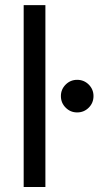

<svg xmlns="http://www.w3.org/2000/svg" viewBox="-20 -748 394 768"><path d="M161.6 -727.5V0H74.7V-727.5ZM288.6 -298.3Q261.7 -298.3 242.7 -317.4Q223.6 -336.4 223.6 -363.8Q223.6 -390.6 242.7 -409.7Q261.7 -428.7 288.6 -428.7Q315.9 -428.7 335 -409.7Q354 -390.6 354 -363.8Q354 -336.4 335 -317.4Q315.9 -298.3 288.6 -298.3Z"/></svg>

Font: Inter 17pt
Style: Regular
Weight: 400
Version: Version 4.001;git-66647c0bb